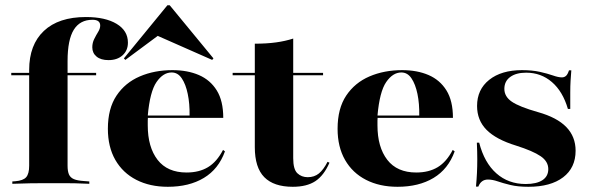

<svg xmlns="http://www.w3.org/2000/svg" viewBox="-20 -695 2231 726"><path d="M22.6 -410.5V-419.4H343.5V-410.5ZM162.9 -2.4Q125.8 -2.4 97.2 -2Q68.5 -1.6 26.6 0V-8.9L37.9 -9.7Q67.7 -12.1 79 -25Q90.3 -37.9 90.3 -68.5V-209.7H235.5V-68.5Q235.5 -47.6 240.7 -35.5Q246 -23.4 259.3 -17.7Q272.6 -12.1 296.8 -10.5L317.7 -8.9V0Q287.1 -1.6 262.5 -2Q237.9 -2.4 214.9 -2.4Q191.9 -2.4 162.9 -2.4ZM90.3 -209.7V-430.6Q90.3 -525.8 146 -578.2Q201.6 -630.6 304.8 -630.6Q378.2 -630.6 421 -604.8Q463.7 -579 463.7 -533.9Q463.7 -504 443.5 -485.9Q423.4 -467.7 390.3 -467.7Q361.3 -467.7 345.2 -481Q329 -494.4 329 -516.1Q329 -533.1 336.3 -547.6Q343.5 -562.1 351.2 -574.6Q358.9 -587.1 358.9 -598.4Q358.9 -620.2 329.8 -620.2Q282.3 -620.2 258.9 -582.3Q235.5 -544.4 235.5 -464.5V-209.7Z M614.5 11.3Q546.8 11.3 495.6 -14.9Q444.4 -41.1 416.1 -90.3Q387.9 -139.5 387.9 -208.1Q387.9 -284.7 420.6 -333.5Q453.2 -382.3 508.5 -406Q563.7 -429.8 632.3 -429.8Q688.7 -429.8 731.9 -411.3Q775 -392.7 799.6 -353.2Q824.2 -313.7 824.2 -249.2H495.2L493.5 -258.1H696.8Q697.6 -303.2 689.9 -339.9Q682.3 -376.6 667.3 -398.8Q652.4 -421 629 -421Q596.8 -421 571.8 -384.7Q546.8 -348.4 538.7 -257.3L539.5 -255.6Q538.7 -247.6 538.7 -238.7Q538.7 -229.8 538.7 -221Q538.7 -138.7 575.8 -90.7Q612.9 -42.7 685.5 -42.7Q733.1 -42.7 766.5 -62.9Q800 -83.1 823.4 -128.2L830.6 -122.6Q806.5 -55.6 750.8 -22.2Q695.2 11.3 614.5 11.3ZM454 -468.5 448.4 -474.2 612.9 -675H621.8L787.1 -474.2L782.3 -468.5L550 -571L600.8 -577.4Z M1087.1 11.3Q1015.3 11.3 979.4 -25Q943.5 -61.3 943.5 -138.7V-209.7H1088.7V-96.8Q1088.7 -54.8 1104.4 -39.9Q1120.2 -25 1143.5 -25Q1168.5 -25 1185.9 -39.1Q1203.2 -53.2 1218.5 -83.1L1225.8 -79.8Q1204.8 -31.5 1172.6 -10.1Q1140.3 11.3 1087.1 11.3ZM943.5 -209.7V-529.8Q988.7 -529.8 1023.8 -534.7Q1058.9 -539.5 1088.7 -549.2V-209.7ZM859.7 -410.5V-419.4H1201.6V-410.5Z M1483.1 11.3Q1415.3 11.3 1364.1 -14.9Q1312.9 -41.1 1284.7 -90.3Q1256.5 -139.5 1256.5 -208.1Q1256.5 -284.7 1289.1 -333.5Q1321.8 -382.3 1377 -406Q1432.3 -429.8 1500.8 -429.8Q1557.3 -429.8 1600.4 -411.3Q1643.5 -392.7 1668.1 -353.2Q1692.7 -313.7 1692.7 -249.2H1363.7L1362.1 -258.1H1565.3Q1566.1 -303.2 1558.5 -339.9Q1550.8 -376.6 1535.9 -398.8Q1521 -421 1497.6 -421Q1465.3 -421 1440.3 -384.7Q1415.3 -348.4 1407.3 -257.3L1408.1 -255.6Q1407.3 -247.6 1407.3 -238.7Q1407.3 -229.8 1407.3 -221Q1407.3 -138.7 1444.4 -90.7Q1481.5 -42.7 1554 -42.7Q1601.6 -42.7 1635.1 -62.9Q1668.5 -83.1 1691.9 -128.2L1699.2 -122.6Q1675 -55.6 1619.4 -22.2Q1563.7 11.3 1483.1 11.3Z M1978.2 11.3Q1937.9 11.3 1909.7 4.4Q1881.5 -2.4 1861.7 -9.3Q1841.9 -16.1 1825 -16.1Q1799.2 -16.1 1788.7 10.5H1779.8Q1782.3 -16.1 1783.5 -40.7Q1784.7 -65.3 1784.7 -93.1Q1784.7 -121 1783.1 -155.6H1791.9Q1811.3 -79.8 1856.9 -39.5Q1902.4 0.8 1967.7 0.8Q2008.9 0.8 2031 -13.7Q2053.2 -28.2 2053.2 -55.6Q2053.2 -84.7 2024.2 -104.4Q1995.2 -124.2 1931.5 -144.4Q1855.6 -167.7 1819.8 -204Q1783.9 -240.3 1783.9 -294.4Q1783.9 -356.5 1829.8 -393.1Q1875.8 -429.8 1954 -429.8Q1991.9 -429.8 2021 -423.4Q2050 -416.9 2070.6 -409.7Q2091.1 -402.4 2104.8 -402.4Q2113.7 -402.4 2120.2 -408.1Q2126.6 -413.7 2131.5 -429H2140.3Q2138.7 -409.7 2137.5 -389.9Q2136.3 -370.2 2136.3 -344.8Q2136.3 -319.4 2136.3 -283.1H2127.4Q2108.1 -349.2 2066.9 -384.7Q2025.8 -420.2 1969.4 -420.2Q1931.5 -420.2 1909.3 -404Q1887.1 -387.9 1887.1 -358.9Q1887.1 -329.8 1915.3 -310.5Q1943.5 -291.1 2014.5 -271Q2086.3 -250.8 2121.4 -214.5Q2156.5 -178.2 2156.5 -125Q2156.5 -60.5 2109.3 -24.6Q2062.1 11.3 1978.2 11.3Z"/></svg>

Font: Playfair 144pt SemiExpanded Black
Style: Regular
Weight: 900
Width: 6
Designer: Claus Eggers Sørensen
Foundry: Claus Eggers Sørensen
Version: Version 2.203